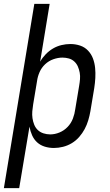

<svg xmlns="http://www.w3.org/2000/svg" viewBox="-48 -755 568 990"><path d="M-28 215 129 -735H208L159 -437Q171 -458 188 -475.5Q205 -493 225.5 -505Q246 -517 269 -522.5Q292 -528 315 -528Q341 -528 365 -520Q389 -512 406 -494Q423 -476 431.5 -453Q440 -430 442.5 -404.5Q445 -379 443.5 -353Q442 -327 438 -301L418 -181Q414 -158 407 -134.5Q400 -111 388.5 -89.5Q377 -68 360.5 -49Q344 -30 322.5 -17Q301 -4 277 2Q253 8 230 8Q205 8 182.5 1Q160 -6 143.5 -21Q127 -36 117.5 -57.5Q108 -79 104 -102L51 215ZM211 -62Q235 -62 259 -72Q283 -82 301 -101Q319 -120 328 -144Q337 -168 340 -192L360 -312Q363 -329 364.5 -346.5Q366 -364 363 -380.5Q360 -397 353.5 -412Q347 -427 335 -438Q323 -449 307 -453.5Q291 -458 274 -458Q251 -458 227 -449.5Q203 -441 184.5 -423.5Q166 -406 156 -383Q146 -360 143 -337L123 -217Q120 -199 118.5 -181Q117 -163 119.5 -145.5Q122 -128 128.5 -112Q135 -96 147 -84.5Q159 -73 176 -67.5Q193 -62 211 -62Z"/></svg>

Font: Iosevka SS18
Style: Italic
Weight: 400
Italic angle: -9°
Monospace: yes
Designer: Belleve Invis
Foundry: Belleve Invis
Version: Version 25.1.1; ttfautohint (v1.8.4)